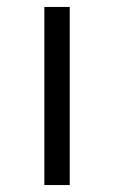

<svg xmlns="http://www.w3.org/2000/svg" viewBox="-20 -532 328 552"><path d="M107.5 0V-512H180.5V0Z"/></svg>

Font: Spartan Thin
Style: Regular
Weight: 400
Version: Version 1.004